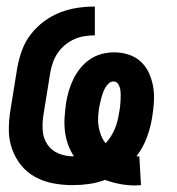

<svg xmlns="http://www.w3.org/2000/svg" viewBox="-20 -558 540 587"><path d="M394 9Q370 9 346.5 4.5Q323 0 301 -8Q277 1 252 4.5Q227 8 202 8Q172 8 142.5 2.5Q113 -3 87.5 -17Q62 -31 44 -53.5Q26 -76 16.5 -103.5Q7 -131 7 -161.5Q7 -192 12 -222L33 -352Q38 -379 47.5 -405Q57 -431 74.5 -453.5Q92 -476 115 -493Q138 -510 164 -520Q190 -530 216.5 -534Q243 -538 270 -538V-450Q255 -450 239 -447.5Q223 -445 208 -438.5Q193 -432 180 -421.5Q167 -411 157.5 -397.5Q148 -384 142.5 -369Q137 -354 134 -338L113 -208Q109 -184 110.5 -160Q112 -136 124.5 -117Q137 -98 158.5 -89Q180 -80 204 -80Q205 -80 205 -80Q205 -80 206 -80Q195 -97 188 -116.5Q181 -136 178.5 -157Q176 -178 177.5 -200Q179 -222 182 -243Q185 -262 190.5 -280.5Q196 -299 204.5 -316.5Q213 -334 226 -350Q239 -366 255.5 -377Q272 -388 291 -393Q310 -398 329 -398Q352 -398 373.5 -391Q395 -384 411 -369Q427 -354 436 -333.5Q445 -313 448.5 -291Q452 -269 450.5 -245.5Q449 -222 445 -198Q440 -167 428.5 -136.5Q417 -106 397 -80Q400 -80 402 -80Q404 -80 406 -80L411 8Q407 8 402.5 8.5Q398 9 394 9ZM303 -120Q312 -130 319 -141Q326 -152 331 -164Q336 -176 339 -188Q342 -200 344 -213Q346 -222 347 -231Q348 -240 348.5 -249.5Q349 -259 349 -268Q349 -277 347.5 -285.5Q346 -294 341 -301.5Q336 -309 327 -309Q319 -309 312.5 -303Q306 -297 302 -290Q298 -283 295 -275Q292 -267 290 -259.5Q288 -252 286.5 -244.5Q285 -237 283 -229Q281 -214 280 -199.5Q279 -185 281.5 -171Q284 -157 289 -144Q294 -131 303 -120Z"/></svg>

Font: Iosevka Curly Oblique
Style: Bold
Weight: 700
Italic angle: -9°
Monospace: yes
Designer: Belleve Invis
Foundry: Belleve Invis
Version: Version 11.1.0; ttfautohint (v1.8.3)